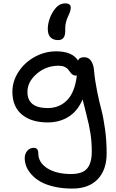

<svg xmlns="http://www.w3.org/2000/svg" viewBox="-20 -854 688 1134"><path d="M323.2 -617.2Q294.4 -617.2 278.3 -633.5Q262.2 -649.9 262.2 -683.1Q262.2 -712.4 273.9 -745.4Q285.6 -778.3 307.1 -804.2Q331.5 -834 366.2 -834Q397.9 -834 397.9 -808.1Q397.9 -789.6 381.8 -756.8Q374 -740.2 370.1 -723.9Q366.2 -707.5 365.7 -698.5Q365.2 -689.5 365.2 -669.9Q365.2 -617.2 323.2 -617.2ZM407.2 259.8Q346.7 259.8 297.6 248Q248.5 236.3 217.3 218Q186 199.7 164.8 175.3Q143.6 150.9 134.8 127.2Q126 103.5 126 80.1Q126 54.7 141.1 36.9Q156.2 19 179.2 19Q206.1 19 206.1 50.8Q206.1 106 259.5 139.9Q313 173.8 398.9 173.8Q466.8 173.8 494.4 141.4Q522 108.9 522 42Q522 -15.6 514.6 -64.2Q507.3 -112.8 489 -183.3Q470.7 -253.9 467.8 -267.1Q439.5 -198.7 385.7 -164.8Q332 -130.9 262.2 -130.9Q164.6 -130.9 108.9 -177.7Q53.2 -224.6 53.2 -312Q53.2 -374.5 89.4 -429.9Q125.5 -485.4 185.3 -518.1Q245.1 -550.8 312 -550.8Q407.2 -550.8 440.9 -496.1Q447.8 -516.1 477.1 -516.1Q503.9 -516.1 518.3 -493.9Q532.7 -471.7 535.2 -439Q540.5 -378.9 553.5 -315.2Q566.4 -251.5 578.6 -206.1Q590.8 -160.6 600.3 -92Q609.9 -23.4 609.9 51.8Q609.9 149.4 556.9 204.6Q503.9 259.8 407.2 259.8ZM142.1 -311Q142.1 -215.8 262.2 -215.8Q331.1 -215.8 376.7 -262.7Q422.4 -309.6 434.1 -409.2Q432.1 -407.2 428.2 -407.2Q417 -407.2 408.7 -413.3Q400.4 -419.4 394.5 -428Q388.7 -436.5 381.3 -445.1Q374 -453.6 360.1 -459.7Q346.2 -465.8 326.2 -465.8Q252.4 -465.8 197.3 -418.5Q142.1 -371.1 142.1 -311Z"/></svg>

Font: Shantell Sans Irregular
Style: Regular
Weight: 400
Designer: Stephen Nixon, Anya Danilova, Shantell Martin
Foundry: Arrow Type
Version: Version 1.006;[9816181b4]